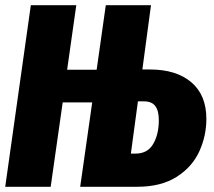

<svg xmlns="http://www.w3.org/2000/svg" viewBox="-21 -715 819 735"><path d="M769 -260Q769 -194 741.5 -134.5Q714 -75 654.5 -37.5Q595 0 504 0H286L332 -323H219L173 0H-1L97 -695H271L236 -448H349L384 -695H557L524 -449H553Q654 -449 711.5 -400Q769 -351 769 -260ZM587 -255Q587 -291 573.5 -309Q560 -327 530 -327H507L480 -127H498Q544 -127 565.5 -164Q587 -201 587 -255Z"/></svg>

Font: Fira Sans Extra Condensed ExtraBold
Style: Italic
Weight: 800
Width: 3
Italic angle: -8°
Designer: Carrois Corporate & Edenspiekermann AG
Foundry: Carrois Corporate GbR & Edenspiekermann AG
Version: Version 4.203